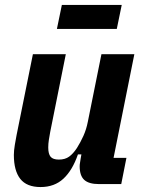

<svg xmlns="http://www.w3.org/2000/svg" viewBox="-20 -744 581 776"><path d="M113 -525H246L183 -211Q180 -195 177.5 -179Q175 -163 175 -148Q175 -122 184.5 -110.5Q194 -99 218 -99Q243 -99 259.5 -111Q276 -123 291 -146Q305 -168 317 -194.5Q329 -221 335 -252L390 -525H523L439 -106H491L470 0H380Q339 0 320.5 -17Q302 -34 302 -72Q302 -79 303.5 -87Q305 -95 306 -103L309 -120H295Q273 -56 236.5 -22Q200 12 144 12Q88 12 62 -21Q36 -54 36 -118Q36 -135 40 -159Q44 -183 47 -198ZM210 -627 230 -724H472L452 -627Z"/></svg>

Font: IBM Plex Sans Condensed
Style: Bold Italic
Weight: 700
Width: 3
Italic angle: -11.31°
Designer: Mike Abbink, Paul van der Laan, Pieter van Rosmalen
Foundry: Bold Monday
Version: Version 3.201